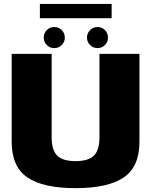

<svg xmlns="http://www.w3.org/2000/svg" viewBox="-20 -947 772 970"><path d="M361.5 3.5Q525.5 3.5 605 -50.5Q684.5 -104.5 684.5 -231V-675H482.5V-252.5Q482.5 -188.5 454.5 -160.8Q426.5 -133 361.5 -133Q296.5 -133 268.8 -161Q241 -189 241 -252.5V-675H39V-231Q39 -104.5 118.5 -50.5Q198 3.5 361.5 3.5ZM254.5 -704Q276.5 -704 292 -719.5Q307.5 -735 307.5 -757Q307.5 -779.5 292 -795Q276.5 -810.5 254.5 -810.5Q232 -810.5 216.5 -795Q201 -779.5 201 -757Q201 -735 216.5 -719.5Q232 -704 254.5 -704ZM472.5 -704Q495 -704 510.2 -719.5Q525.5 -735 525.5 -757Q525.5 -779.5 510.2 -795Q495 -810.5 472.5 -810.5Q451 -810.5 435.2 -795Q419.5 -779.5 419.5 -757Q419.5 -735 435 -719.5Q450.5 -704 472.5 -704ZM181.5 -855H544V-927H181.5Z"/></svg>

Font: Anybody Thin ExtraBold
Style: Regular
Weight: 800
Version: Version 1.113;gftools[0.9.25]